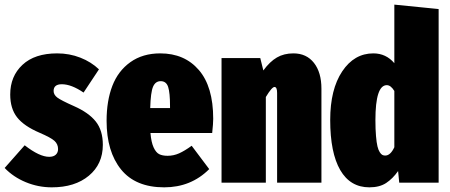

<svg xmlns="http://www.w3.org/2000/svg" viewBox="-35 -783 1927 823"><path d="M210 -554.2Q262.7 -554.2 309.3 -535.9Q356 -517.6 389.2 -485.8L323.2 -386.2Q271 -421.9 230 -421.9Q194.8 -421.9 194.8 -393.1Q194.8 -377 210.4 -365Q226.1 -353 282.2 -328.1Q345.2 -300.3 375.5 -262.2Q405.8 -224.1 405.8 -162.1Q405.8 -79.6 345.9 -29.8Q286.1 20 187 20Q128.9 20 75.7 -2Q22.5 -23.9 -15.1 -63L70.8 -160.2Q134.3 -110.8 175.8 -110.8Q194.3 -110.8 204.1 -119.9Q213.9 -128.9 213.9 -144Q213.9 -165 198.7 -179Q183.6 -192.9 134.8 -213.9Q67.4 -242.7 38.1 -280.3Q8.8 -317.9 8.8 -377.9Q8.8 -456.1 61.3 -505.1Q113.8 -554.2 210 -554.2Z M878.9 -273.9Q878.9 -253.4 874.5 -212.9H609.9Q613.3 -173.3 623.3 -151.4Q633.3 -129.4 647.2 -122.3Q661.1 -115.2 683.6 -115.2Q709 -115.2 732.7 -125.7Q756.3 -136.2 786.6 -158.2L861.8 -58.1Q783.7 20 668.9 20Q545.9 20 483.9 -56.6Q421.9 -133.3 421.9 -265.1Q421.9 -350.6 446.5 -414.8Q471.2 -479 523.9 -516.6Q576.7 -554.2 651.9 -554.2Q755.9 -554.2 817.4 -482.9Q878.9 -411.6 878.9 -273.9ZM693.8 -319.8V-328.1Q693.8 -385.3 685.8 -410.2Q677.7 -435.1 653.8 -435.1Q631.3 -435.1 621.1 -411.4Q610.8 -387.7 608.9 -319.8Z M1222.7 -554.2Q1278.8 -554.2 1310.8 -513.4Q1342.8 -472.7 1342.8 -402.8V0H1152.8V-384.8Q1152.8 -410.2 1141.6 -410.2Q1130.4 -410.2 1104.5 -367.2V0H914.6V-534.2H1080.6L1093.8 -481Q1121.6 -519 1151.9 -536.6Q1182.1 -554.2 1222.7 -554.2Z M1655.3 -763.2 1845.2 -744.1V0H1676.3L1671.4 -49.8Q1648.4 -17.1 1620.1 1.5Q1591.8 20 1548.3 20Q1466.3 20 1423.3 -54.2Q1380.4 -128.4 1380.4 -269Q1380.4 -399.9 1431.9 -477.1Q1483.4 -554.2 1565.4 -554.2Q1619.6 -554.2 1655.3 -512.2ZM1616.2 -116.2Q1638.7 -116.2 1655.3 -151.9V-393.1Q1640.1 -418 1623 -418Q1574.2 -418 1574.2 -268.1Q1574.2 -228.5 1576.7 -200Q1579.1 -171.4 1583 -155.5Q1586.9 -139.6 1592.8 -130.6Q1598.6 -121.6 1604 -118.9Q1609.4 -116.2 1616.2 -116.2Z"/></svg>

Font: Fira Sans Compressed Heavy
Style: Regular
Weight: 900
Width: 1
Designer: Carrois Corporate & Edenspiekermann AG
Foundry: Carrois Corporate GbR & Edenspiekermann AG
Version: Version 4.203;PS 004.203;hotconv 1.0.88;makeotf.lib2.5.64775